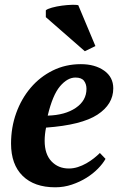

<svg xmlns="http://www.w3.org/2000/svg" viewBox="-20 -785 512 817"><path d="M429 -109Q418 -89 397 -67.5Q376 -46 348 -28.5Q320 -11 286 0.5Q252 12 215 12Q126 12 76.5 -36.5Q27 -85 27 -174Q27 -243 49 -304Q71 -365 110.5 -411.5Q150 -458 204.5 -485Q259 -512 324 -512Q384 -512 423 -484.5Q462 -457 462 -409Q462 -341 394.5 -297Q327 -253 176 -242Q173 -228 171.5 -213.5Q170 -199 170 -186Q170 -129 199 -98.5Q228 -68 273 -68Q292 -68 311 -74Q330 -80 347.5 -90Q365 -100 379.5 -111.5Q394 -123 405 -134ZM301 -455Q267 -455 235.5 -418Q204 -381 183 -293Q257 -295 302.5 -326Q348 -357 348 -407Q348 -427 337.5 -441Q327 -455 301 -455ZM386 -589 341 -567 175 -712V-741Q181 -747 201 -752.5Q221 -758 243.5 -761Q266 -764 286 -764.5Q306 -765 313 -763Z"/></svg>

Font: PT Serif
Style: Bold Italic
Weight: 700
Italic angle: -12°
Designer: A.Korolkova, O.Umpeleva, V.Yefimov
Foundry: ParaType Ltd
Version: Version 1.000W OFL